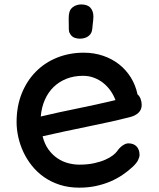

<svg xmlns="http://www.w3.org/2000/svg" viewBox="-20 -842 725 876"><path d="M55.7 0ZM174.3 -220.2Q183.6 -183.6 201.9 -158.9Q220.2 -134.3 243.2 -119.1Q266.1 -104 291.7 -97.4Q317.4 -90.8 341.8 -90.8Q379.9 -90.8 409.7 -97.4Q439.5 -104 460.7 -113.5Q481.9 -123 495.1 -133.3Q508.3 -143.6 513.7 -151.4Q518.6 -158.7 524.7 -165.3Q530.8 -171.9 537.8 -177Q544.9 -182.1 552 -185.1Q559.1 -188 565.4 -188Q589.8 -188 603.3 -173.6Q616.7 -159.2 616.7 -134.8Q616.7 -125.5 609.9 -111.3Q603 -97.2 584.5 -80.1Q564 -61 538.8 -43.9Q513.7 -26.9 483.4 -13.9Q453.1 -1 417.7 6.6Q382.3 14.2 341.3 14.2Q293 14.2 252.9 1.2Q212.9 -11.7 181.2 -33.9Q149.4 -56.2 126 -85.4Q102.5 -114.7 86.9 -147.9Q71.3 -181.2 63.5 -216.3Q55.7 -251.5 55.7 -284.7Q55.7 -356.9 79.1 -415.3Q102.5 -473.6 143.6 -515.1Q184.6 -556.6 240.7 -579.1Q296.9 -601.6 362.3 -601.6Q409.2 -601.6 450.2 -587.6Q491.2 -573.7 523.2 -548.6Q555.2 -523.4 576.9 -488.5Q598.6 -453.6 607.4 -411.6Q617.2 -403.3 621.8 -389.9Q626.5 -376.5 626.5 -363.3Q626.5 -341.3 611.6 -327.4Q596.7 -313.5 574.2 -308.1Q524.9 -295.4 475.6 -284.7Q426.3 -273.9 376.5 -263.7Q326.7 -253.4 276.1 -242.7Q225.6 -231.9 174.3 -220.2ZM166 -310.5Q249 -330.1 334 -347.2Q418.9 -364.3 506.8 -385.3Q498.5 -407.7 484.4 -428Q470.2 -448.2 451.2 -463.4Q432.1 -478.5 408.9 -487.3Q385.7 -496.1 358.9 -496.1Q317.4 -496.1 283.4 -482.7Q249.5 -469.2 224.6 -445.1Q199.7 -420.9 184.6 -386.5Q169.4 -352.1 166 -310.5ZM344.2 -665.5Q333 -665.5 321.8 -669.2Q310.5 -672.9 303.2 -682.6Q295.9 -691.9 294.7 -701.2Q293.5 -710.4 293.9 -721.2Q293.5 -739.7 293.5 -748.8Q293.5 -757.8 293.5 -761.7Q293.5 -777.3 297.4 -789.1Q301.3 -800.8 312.5 -809.6Q320.8 -815.9 330.6 -818.8Q340.3 -821.8 350.1 -821.8Q379.4 -821.8 392.8 -806.4Q406.2 -791 406.2 -766.1Q406.2 -756.8 405 -748Q403.8 -739.3 402.8 -728.5Q401.9 -717.3 400.9 -709.7Q399.9 -702.1 397.9 -696.5Q396 -690.9 392.6 -686.5Q389.2 -682.1 383.3 -677.2Q377 -671.9 366.5 -668.7Q356 -665.5 344.2 -665.5Z"/></svg>

Font: Autour One
Style: Regular
Weight: 400
Version: Version 1.007; ttfautohint (v0.92) -l 24 -r 24 -G 200 -x 7 -